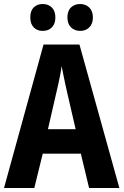

<svg xmlns="http://www.w3.org/2000/svg" viewBox="-20 -937 616 957"><path d="M424 0 383 -171H193L151 0H0L197 -715H376L575 0ZM315 -475Q310 -496 305 -519.5Q300 -543 295.5 -566Q291 -589 287 -608Q285 -589 280.5 -566Q276 -543 271 -519.5Q266 -496 261 -476L219 -293H357ZM131 -850Q131 -883 148 -900Q165 -917 193 -917Q221 -917 238.5 -899.5Q256 -882 256 -850Q256 -818 238.5 -800.5Q221 -783 193 -783Q165 -783 148 -800.5Q131 -818 131 -850ZM316 -850Q316 -883 334 -900Q352 -917 379 -917Q407 -917 425 -899.5Q443 -882 443 -850Q443 -818 425 -800.5Q407 -783 380 -783Q352 -783 334 -800.5Q316 -818 316 -850Z"/></svg>

Font: Noto Sans Condensed
Style: Regular
Weight: 400
Width: 3
Version: Version 2.013